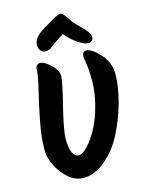

<svg xmlns="http://www.w3.org/2000/svg" viewBox="-143 -1083 863 1154"><g transform="rotate(-15 289.0 -506.5)"><path d="M469 -787Q442 -787 401.5 -815.5Q361 -844 333 -879Q305 -865 280 -845.5Q255 -826 240 -816Q225 -806 207 -806Q189 -806 177 -820Q165 -834 165 -855Q165 -903 238 -945Q249 -951 265 -961Q281 -971 291 -977Q301 -983 312.5 -989Q324 -995 332.5 -998Q341 -1001 349.5 -1001Q358 -1001 368 -990Q378 -979 392.5 -956.5Q407 -934 417 -923.5Q427 -913 452.5 -888Q478 -863 488.5 -847Q499 -831 499 -817.5Q499 -804 489.5 -795.5Q480 -787 469 -787ZM156 -747Q181 -747 219.5 -711Q258 -675 258 -640.5Q258 -606 222 -462Q186 -318 186 -263.5Q186 -209 199.5 -180Q213 -151 237.5 -151Q262 -151 295 -186.5Q328 -222 358.5 -278.5Q389 -335 409.5 -413.5Q430 -492 430 -559.5Q430 -627 423.5 -668Q417 -709 417 -717Q417 -748 443 -748Q475 -748 525.5 -694Q576 -640 576 -565.5Q576 -491 550 -394.5Q524 -298 480 -212Q436 -126 368.5 -69Q301 -12 230.5 -12Q160 -12 103 -86Q46 -160 46 -237Q46 -314 66 -415.5Q86 -517 106 -598Q126 -679 126 -713Q126 -747 156 -747Z"/></g></svg>

Font: Kalam
Style: Bold
Weight: 700
Version: Version 2.001;PS 1.0;hotconv 1.0.79;makeotf.lib2.5.61930; tt